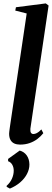

<svg xmlns="http://www.w3.org/2000/svg" viewBox="-20 -837 305 1126"><path d="M158 -81.5Q157 -64.5 162 -57.8Q167 -51 176 -51Q185 -51 196.5 -56.8Q208 -62.5 222.5 -78L234 -56Q219.5 -37.5 199.5 -22.2Q179.5 -7 154 2Q128.5 11 97.5 11Q79 11 64.5 4.8Q50 -1.5 41.8 -15.8Q33.5 -30 33.5 -53Q33.5 -57.5 34.5 -65.5Q35.5 -73.5 36.8 -83.2Q38 -93 39.5 -102.5L136.5 -758L69.5 -775L73.5 -794.5L248.5 -817L265 -804.5ZM38 269 19 258.5V252.5Q39.5 234.5 50 211Q60.5 187.5 60.5 163.5Q60.5 144.5 52 129.2Q43.5 114 27.5 108.5V95L95.5 46Q121.5 53 136.8 74.5Q152 96 152.5 127.5Q152.5 156 138.2 183.2Q124 210.5 98 232.8Q72 255 38 269Z"/></svg>

Font: Merriweather 120pt SemiBold
Style: Italic
Weight: 600
Italic angle: -7.8°
Version: Version 2.101